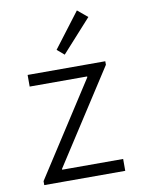

<svg xmlns="http://www.w3.org/2000/svg" viewBox="-86 -828 651 887"><g transform="rotate(-10 239.0 -384.5)"><path d="M48.8 -18.6 331.1 -456.1V-460H61.5V-514.6H425.8V-498L142.6 -59.6V-55.7H428.7V0H48.8ZM213.4 -605.5 337.4 -768.6 384.3 -729.5 246.6 -577.1Z"/></g></svg>

Font: Reddit Sans Chocolate Light
Style: Regular
Weight: 300
Designer: Stephen Hutchings
Foundry: Reddit
Version: Version 1.013